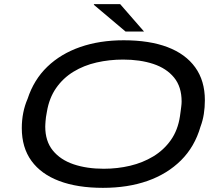

<svg xmlns="http://www.w3.org/2000/svg" viewBox="-20 -893 1064 925"><path d="M476 12Q353 12 265.5 -21Q178 -54 131.5 -118Q85 -182 85 -276Q85 -314 92 -349.5Q99 -385 113 -417Q143 -509 208 -571.5Q273 -634 366.5 -666.5Q460 -699 576 -699Q700 -699 787 -666Q874 -633 920.5 -568.5Q967 -504 967 -410Q967 -376 962 -344Q957 -312 946 -283Q918 -186 852 -120.5Q786 -55 691 -21.5Q596 12 476 12ZM480 -80Q546 -80 607 -94.5Q668 -109 718.5 -139.5Q769 -170 803 -218Q837 -266 847 -333Q849 -347 850.5 -358.5Q852 -370 853 -378Q854 -386 854.5 -392Q855 -398 855 -404Q855 -475 818.5 -519.5Q782 -564 718.5 -585Q655 -606 573 -606Q507 -606 445.5 -592Q384 -578 334 -547.5Q284 -517 250.5 -469Q217 -421 206 -355Q203 -340 201.5 -329Q200 -318 199.5 -310Q199 -302 198.5 -295.5Q198 -289 198 -283Q198 -213 234.5 -168Q271 -123 334.5 -101.5Q398 -80 480 -80ZM585 -741 432 -870 433 -873H559L674 -741Z"/></svg>

Font: Archivo Expanded
Style: Italic
Weight: 400
Width: 7
Italic angle: -10°
Designer: Hector Gatti
Foundry: Omnibus-Type
Version: Version 2.001